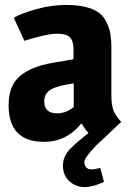

<svg xmlns="http://www.w3.org/2000/svg" viewBox="-20 -565 522 781"><path d="M279 -364Q279 -397 265 -412.5Q251 -428 211 -428Q171 -428 79 -399L36 -493Q70 -512 130.5 -528.5Q191 -545 249.5 -545Q308 -545 347.5 -531Q387 -517 404.5 -489.5Q422 -462 427.5 -435Q433 -408 433 -367V-179Q433 -142 440.5 -119Q448 -96 473 -69Q447 -44 414 -13.5Q381 17 372 26Q323 77 323 93Q323 109 331 116.5Q339 124 352.5 124Q366 124 388 118L403 175Q358 196 323.5 196Q289 196 262.5 172.5Q236 149 236 107.5Q236 66 275 31Q292 14 340 -24Q321 -45 313 -62H310Q250 12 159 12Q15 12 15 -137Q15 -216 60.5 -255Q106 -294 192 -309L279 -324ZM160 -153Q160 -104 212 -104Q250 -104 280 -130V-226Q216 -217 188 -201.5Q160 -186 160 -153Z"/></svg>

Font: Magra
Style: Bold
Weight: 600
Designer: Viviana Monsalve
Foundry: Viviana Monsalve
Version: Version 1.001